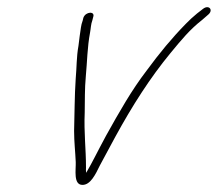

<svg xmlns="http://www.w3.org/2000/svg" viewBox="-20 -503 614 541"><path d="M214.9 -453 213 -445C210.5 -438.3 208.9 -432 208.1 -426C205.4 -407.5 203.6 -395.9 201.1 -374C195.3 -342 196.3 -313.3 193.3 -281C190 -232.8 190.2 -180.3 188.8 -134C188.9 -101.6 192.1 -76.8 193.4 -46.5C194.3 -25.5 185.9 18 212.4 18C234.7 18 248.6 -10.4 261.5 -37C270 -53 284.3 -79.7 304.6 -117C353.3 -206.2 403.6 -284.6 460 -353C491 -390.6 514.7 -419.7 549.7 -447L565.8 -461C583 -474.6 568.5 -491 552 -478L535.2 -465C523.9 -455.7 513.3 -446 503.7 -436C464.4 -395.9 429.8 -354 392.3 -303C350.8 -248.8 316.9 -189 279 -121C250.5 -68.4 242.8 -50.1 222.8 -16C222.1 -21.3 221.9 -26.3 222.3 -31C222.3 -85 216.2 -128.7 218.7 -186C219.3 -220 218.5 -252.4 221.8 -288C225.7 -328.5 225.9 -370.2 233.8 -411.5C236.2 -424.3 235.8 -433.6 240.3 -446L242.6 -455C248.8 -472 221.4 -470.9 214.9 -453Z"/></svg>

Font: Take Off
Style: Drunk
Weight: 400
Foundry: Cannot Into Space Fonts
Version: Version 0.89